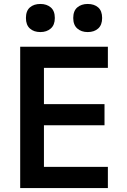

<svg xmlns="http://www.w3.org/2000/svg" viewBox="-20 -950 640 970"><path d="M82 0V-714H525V-607H202V-424H508V-317H202V-107H525V0ZM423 -788Q391 -788 370.5 -806Q350 -824 350 -859Q350 -895 370.5 -912.5Q391 -930 423 -930Q456 -930 476 -912.5Q496 -895 496 -859Q496 -824 476 -806Q456 -788 423 -788ZM184 -788Q151 -788 131 -806Q111 -824 111 -859Q111 -895 131 -912.5Q151 -930 184 -930Q216 -930 236.5 -912.5Q257 -895 257 -859Q257 -824 236.5 -806Q216 -788 184 -788Z"/></svg>

Font: Noto Sans Mono SemiBold
Style: Regular
Weight: 600
Designer: Monotype Design Team
Foundry: Monotype Imaging Inc.
Version: Version 2.014; ttfautohint (v1.8.4.7-5d5b)